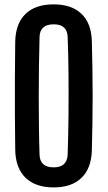

<svg xmlns="http://www.w3.org/2000/svg" viewBox="-20 -828 480 857"><path d="M219.5 8.5Q138 8.5 94 -34.5Q50 -77.5 48 -157Q47 -235.5 46.5 -318Q46 -400.5 46.5 -483Q47 -565.5 48 -643.5Q50 -723.5 94 -766Q138 -808.5 219.5 -808.5Q300 -808.5 344 -766Q388 -723.5 390 -643.5Q391.5 -584.5 392.5 -523Q393.5 -461.5 393.5 -399.5Q393.5 -337.5 392.5 -276.5Q391.5 -215.5 390 -157Q388 -77.5 344 -34.5Q300 8.5 219.5 8.5ZM219.5 -81Q279.5 -81 282 -138Q285 -228.5 285.8 -319.5Q286.5 -410.5 285.8 -497.5Q285 -584.5 282 -662.5Q280.5 -719.5 219.5 -719.5Q158 -719.5 156.5 -662.5Q154.5 -595.5 153.8 -527.8Q153 -460 153 -393Q153 -326 153.8 -261.8Q154.5 -197.5 156.5 -138Q158 -81 219.5 -81Z"/></svg>

Font: Big Shoulders Display Thin
Style: Bold
Weight: 700
Version: Version 2.002